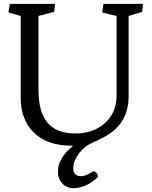

<svg xmlns="http://www.w3.org/2000/svg" viewBox="-20 -739 788 997"><path d="M400.4 175.8Q419.9 175.8 443.1 162.6Q466.3 149.4 466.8 149.4Q469.7 149.4 476.1 154.3Q488.8 165 488.8 179.2Q456.5 211.4 422.6 224.9Q388.7 238.3 366.2 238.3Q343.8 238.3 328.6 231.7Q313.5 225.1 302.7 212.9Q280.8 188 280.8 157.5Q280.8 127 288.8 107.2Q296.9 87.4 309.1 70.3Q330.6 41 360.4 17.6H352.1Q225.6 17.6 155.8 -50.3Q87.4 -116.7 87.4 -232.4V-656.2L27.8 -672.9L24.4 -679.2L31.2 -718.8H263.7L266.1 -714.4L260.7 -677.2L179.7 -656.2V-273.4Q179.7 -157.2 226.8 -101.6Q273.9 -45.9 370.6 -45.9Q462.4 -45.9 522.5 -97.7Q585.4 -152.3 585.4 -243.7V-656.2L514.2 -672.9L510.7 -679.2L517.6 -718.8H720.2L722.7 -714.4L717.8 -677.2L647.9 -656.2V-240.2Q647.9 -99.6 529.8 -32.7Q496.1 -13.7 468.8 -2Q441.4 9.8 423.3 23.7Q405.3 37.6 391.6 55.7Q360.4 95.2 360.4 135.5Q360.4 175.8 400.4 175.8Z"/></svg>

Font: Trykker
Style: Regular
Weight: 400
Designer: Magnus Gaarde
Foundry: Magnus Gaarde
Version: Version 1.001